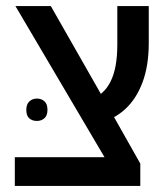

<svg xmlns="http://www.w3.org/2000/svg" viewBox="-20 -615 553 635"><path d="M377 -8 31 -595H148L335 -267L444 -74ZM29 0V-95H418L444 -74V0ZM305 -208 275 -284Q299 -292 316.5 -307Q334 -322 345.5 -345Q357 -368 362.5 -398.5Q368 -429 368 -468V-595H472V-473Q472 -398 451.5 -343Q431 -288 394 -254Q357 -220 305 -208ZM67 -252Q67 -270 77 -279.5Q87 -289 102 -289Q117 -289 127 -280Q137 -271 137 -252Q137 -233 127 -224Q117 -215 102 -215Q87 -215 77 -223.5Q67 -232 67 -252Z"/></svg>

Font: Noto Sans Hebrew SemiCondensed Medium
Style: Regular
Weight: 500
Width: 4
Designer: Monotype Design Team
Foundry: Monotype Imaging Inc.
Version: Version 2.003